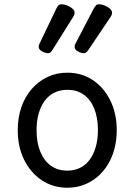

<svg xmlns="http://www.w3.org/2000/svg" viewBox="-20 -859 629 898"><path d="M295 19Q228 19 175.5 -16Q123 -51 93 -111.5Q63 -172 63 -250Q63 -309 80 -358Q97 -407 128.5 -443Q160 -479 202 -499Q244 -519 295 -519Q362 -519 414 -484.5Q466 -450 496 -389Q526 -328 526 -250Q526 -203 515 -162Q504 -121 483.5 -88Q463 -55 434.5 -31Q406 -7 370.5 6Q335 19 295 19ZM295 -61Q328 -61 354.5 -74Q381 -87 399.5 -112Q418 -137 428 -172Q438 -207 438 -250Q438 -308 421 -350.5Q404 -393 372 -416Q340 -439 295 -439Q262 -439 235 -426Q208 -413 189.5 -388Q171 -363 161 -328.5Q151 -294 151 -250Q151 -192 168.5 -149.5Q186 -107 218 -84Q250 -61 295 -61ZM205 -610Q193 -610 177 -618.5Q161 -627 161 -640Q161 -643 161.5 -646.5Q162 -650 165 -655L244 -820Q248 -828 253 -833.5Q258 -839 269 -839Q280 -839 294 -833.5Q308 -828 318.5 -819Q329 -810 329 -799Q329 -795 327.5 -790.5Q326 -786 321 -778L225 -625Q220 -617 215.5 -613.5Q211 -610 205 -610ZM373 -610Q360 -610 344.5 -618.5Q329 -627 329 -640Q329 -643 329.5 -646.5Q330 -650 333 -655L419 -820Q424 -828 428.5 -833.5Q433 -839 444 -839Q455 -839 469 -833.5Q483 -828 493.5 -819Q504 -810 504 -799Q504 -795 502.5 -790.5Q501 -786 496 -778L393 -625Q387 -617 382.5 -613.5Q378 -610 373 -610Z"/></svg>

Font: Playwrite ES
Style: Regular
Weight: 400
Designer: Veronika Burian, José Scaglione
Foundry: TypeTogether
Version: Version 1.002